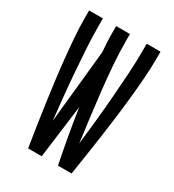

<svg xmlns="http://www.w3.org/2000/svg" viewBox="-178 -838 855 941"><g transform="rotate(30 250.0 -367.5)"><path d="M127 0Q118 -58 109 -116Q100 -174 92 -232Q84 -290 76.5 -348Q69 -406 63 -464.5Q57 -523 52.5 -581.5Q48 -640 48 -698V-735H126V-698Q126 -633 130 -568Q134 -503 139 -437.5Q144 -372 150.5 -307Q157 -242 164 -177L206 -589Q204 -616 202.5 -643.5Q201 -671 201 -698V-735H279V-698Q279 -629 284.5 -559.5Q290 -490 297.5 -421.5Q305 -353 314 -284Q323 -215 332 -146Q340 -215 347 -284Q354 -353 359.5 -422Q365 -491 369.5 -560Q374 -629 374 -698V-735H452V-698Q452 -640 447.5 -581.5Q443 -523 437 -464.5Q431 -406 423.5 -348Q416 -290 408 -232Q400 -174 391 -116Q382 -58 373 0H296Q281 -75 267.5 -150Q254 -225 243 -301L204 0Z"/></g></svg>

Font: Iosevka Algr
Style: Regular
Weight: 400
Monospace: yes
Designer: Belleve Invis
Foundry: Belleve Invis
Version: Version 26.0.2; ttfautohint (v1.8.3)